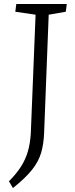

<svg xmlns="http://www.w3.org/2000/svg" viewBox="-20 -720 379 966"><path d="M159 -646 57 -661 62 -700H316L311 -661L225 -646L202 -52Q200 4 187 48.5Q174 93 140.5 135Q107 177 45 226L25 192Q63 154 86 117.5Q109 81 120.5 41Q132 1 135 -50Z"/></svg>

Font: Literata 12pt Light
Style: Italic
Weight: 300
Italic angle: -2°
Designer: Latin by Veronika Burian and Jose Scaglione. Greek by Irene Vlachou. Cyrillic by Vera Evstafieva
Foundry: TypeTogether
Version: Version 3.002